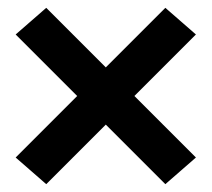

<svg xmlns="http://www.w3.org/2000/svg" viewBox="-20 -585 540 490"><path d="M98 -115 20 -183 177 -340 20 -497 98 -565 250 -413 402 -565 480 -497 323 -340 480 -183 402 -115 250 -267Z"/></svg>

Font: Zed Mono
Style: Bold
Weight: 700
Monospace: yes
Designer: Belleve Invis
Foundry: Belleve Invis
Version: Version 1.0.0; ttfautohint (v1.8.4)